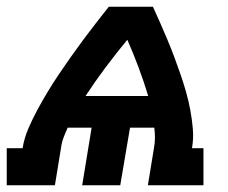

<svg xmlns="http://www.w3.org/2000/svg" viewBox="-57 -550 677 570"><path d="M-37 0V-110H10Q15 -140 27 -168Q39 -196 53.5 -223Q68 -250 84 -276.5Q100 -303 117.5 -329Q135 -355 153 -380.5Q171 -406 189.5 -431Q208 -456 227.5 -481Q247 -506 266 -530H397Q408 -506 419 -481Q430 -456 440.5 -431Q451 -406 460.5 -380.5Q470 -355 479 -329Q488 -303 495.5 -276.5Q503 -250 508 -223Q513 -196 515.5 -167.5Q518 -139 513 -110H547V0H382L400 -110Q403 -126 403 -141Q403 -156 401 -171H329L300 0H187L215 -171H144Q137 -156 131.5 -141Q126 -126 124 -110L106 0ZM197 -265H383Q370 -308 354.5 -349.5Q339 -391 321 -432Q288 -392 256.5 -350Q225 -308 197 -265Z"/></svg>

Font: Iosevka Curly Slab XBdExObl
Style: Regular
Weight: 800
Width: 7
Italic angle: -9°
Monospace: yes
Designer: Belleve Invis
Foundry: Belleve Invis
Version: Version 11.1.0; ttfautohint (v1.8.3)